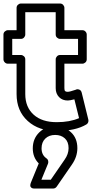

<svg xmlns="http://www.w3.org/2000/svg" viewBox="-54 -715 534 1100"><path d="M-34.2 -375V-517.1Q-34.2 -527.8 -26.1 -534.9Q-18.1 -542 -8.8 -542H41V-669.9Q41 -680.7 48.8 -687.7Q56.6 -694.8 65.9 -694.8H290Q300.8 -694.8 307.9 -687Q314.9 -679.2 314.9 -669.9V-542H418Q428.7 -542 435.8 -534.2Q442.9 -526.4 442.9 -517.1V-375Q442.9 -364.3 435.1 -357.2Q427.2 -350.1 418 -350.1H314.9V-210Q314.9 -197.3 319.1 -193.1Q323.2 -189 334 -189Q345.2 -189 380.9 -201.2Q387.7 -205.6 399.2 -201.9Q410.6 -198.2 414.1 -184.1L452.1 -29.8Q454.1 -21.5 450.9 -13.7Q447.8 -5.9 440.9 -2Q378.4 35.2 272 35.2Q168.9 36.1 105 -21.7Q41 -79.6 41 -175.8V-350.1H-8.8Q-19.5 -350.1 -26.9 -357.9Q-34.2 -365.7 -34.2 -375ZM16.1 -399.9H65.9Q75.2 -399.9 83 -392.8Q90.8 -385.7 90.8 -375V-175.8Q90.8 -101.1 138.9 -57.9Q187 -14.6 272 -15.1Q345.2 -15.1 398.9 -38.1L372.1 -146Q345.7 -139.2 335 -139.2Q303.7 -138.7 284.4 -158.7Q265.1 -178.7 265.1 -210V-375Q265.1 -384.3 272.2 -392.1Q279.3 -399.9 290 -399.9H393.1V-492.2H290Q280.8 -492.2 272.9 -499.3Q265.1 -506.3 265.1 -517.1V-645H90.8V-517.1Q90.8 -507.8 83.7 -500Q76.7 -492.2 65.9 -492.2H16.1ZM123 331.1 168 221.2Q133.8 187 133.8 134.8Q133.8 80.1 170.4 43.9Q207 7.8 262.2 7.8Q314 7.8 351.6 41.7Q389.2 75.7 389.2 133.8Q389.2 183.1 357.9 228L271 354Q263.2 365.2 250 365.2H146Q145 365.2 143.8 365.2Q142.6 365.2 138.9 365Q135.3 364.7 132.1 363.8Q128.9 362.8 125.7 360.4Q122.6 357.9 120.8 354.5Q119.1 351.1 119.6 345Q120.1 338.9 123 331.1ZM183.1 314.9H236.8L315.9 200.2Q338.9 168 338.9 133.8Q338.9 97.2 317.4 77.6Q295.9 58.1 262.2 58.1Q227.1 58.1 205.6 78.9Q184.1 99.6 184.1 134.8Q184.1 172.9 211.9 191.9Q219.2 196.3 221.7 205.1Q224.1 213.9 221.2 222.2Z"/></svg>

Font: Trueno Black Outline
Style: Regular
Weight: 900
Width: 6
Designer: Julieta Ulanovsky
Foundry: Julieta Ulanovsky
Version: Version 3.001b | FøM Fix